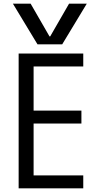

<svg xmlns="http://www.w3.org/2000/svg" viewBox="-20 -1020 540 1040"><path d="M50 -1000H146L248 -823H252L354 -1000H450L317 -780H183ZM81 0V-730H431V-660H162V-421H421V-351H162V-70H431V0Z"/></svg>

Font: M PLUS Code Latin
Style: Regular
Weight: 400
Designer: Coji Morishita
Foundry: UNDERFOREST DESIGN
Version: Version 1.002; ttfautohint (v1.8.3)